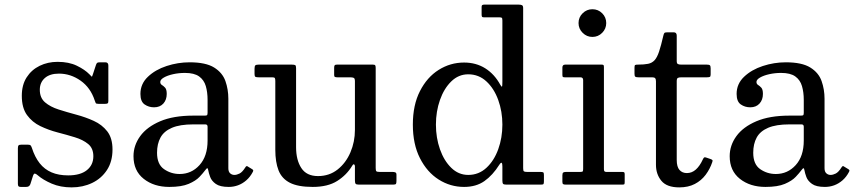

<svg xmlns="http://www.w3.org/2000/svg" viewBox="-20 -800 3701 832"><path d="M390.5 -364.5Q393 -357 394.8 -353.5Q396.5 -350 407 -350H435Q443.5 -350 446.5 -352.2Q449.5 -354.5 449.5 -362.5V-516Q449.5 -530 436.5 -530H414Q404.5 -530 401.5 -528Q398.5 -526 396 -519L383 -479.5Q379 -466 377.2 -468Q375.5 -470 367.5 -478Q347.5 -498.5 313 -515.2Q278.5 -532 229.5 -532Q187 -532 151.8 -514.8Q116.5 -497.5 95.5 -464.8Q74.5 -432 74.5 -385Q74.5 -332.5 97 -301.5Q119.5 -270.5 154.8 -253.5Q190 -236.5 229.5 -226.2Q269 -216 304.2 -205.2Q339.5 -194.5 362 -176Q384.5 -157.5 384.5 -123Q384.5 -85 356.2 -62.5Q328 -40 275.5 -40Q234 -40 203.5 -53Q173 -66 152 -92.5Q131 -119 118 -159.5Q116 -165.5 113.2 -169.2Q110.5 -173 102 -173H71.5Q63 -173 60.2 -169.8Q57.5 -166.5 57.5 -157.5V-3.5Q57.5 4 60 7Q62.5 10 70 10H93Q101 10 105.2 6.8Q109.5 3.5 111.5 -2L123 -38Q126.5 -48 131 -47.8Q135.5 -47.5 143.5 -40.5Q166.5 -20.5 204.2 -4.2Q242 12 290.5 12Q339 12 379.2 -7.2Q419.5 -26.5 443.5 -63.2Q467.5 -100 467.5 -152Q467.5 -201.5 444.8 -230.8Q422 -260 386.2 -276.2Q350.5 -292.5 310.2 -303.2Q270 -314 234 -325.5Q198 -337 175.2 -356.5Q152.5 -376 152.5 -411Q152.5 -442.5 174.2 -461.8Q196 -481 235.5 -481Q286 -481 329.2 -450.5Q372.5 -420 390.5 -364.5Z M558.5 -123Q558.5 -60 602.8 -25Q647 10 713.5 10Q766.5 10 797.5 -3.2Q828.5 -16.5 844.5 -33.5Q860.5 -50.5 868.5 -61.5Q875.5 -71 878.2 -71Q881 -71 882.5 -62Q884.5 -50 890.8 -33Q897 -16 915.2 -3Q933.5 10 971 10H971.5Q992 10 1011.2 3Q1030.5 -4 1047.2 -18.5Q1064 -33 1075.5 -55Q1078 -60 1077.2 -62.2Q1076.5 -64.5 1072.5 -67L1054.5 -78Q1051 -81 1048.2 -80Q1045.5 -79 1043 -74.5Q1030 -54 1018 -48Q1006 -42 995.5 -42Q985 -42 977.2 -49Q969.5 -56 969.5 -71V-372Q969.5 -412.5 956.8 -448.8Q944 -485 907.8 -507.5Q871.5 -530 801.5 -530Q751 -530 702 -514Q653 -498 620.8 -467.2Q588.5 -436.5 588.5 -393Q588.5 -360 606.5 -347.5Q624.5 -335 647.5 -335Q673 -335 687.8 -351.2Q702.5 -367.5 702.5 -393Q702.5 -412.5 695.5 -420Q688.5 -427.5 681.5 -431.8Q674.5 -436 674.5 -445Q674.5 -455 690 -464Q705.5 -473 730 -478.5Q754.5 -484 781.5 -484Q821.5 -484 842.8 -468.8Q864 -453.5 871.8 -427Q879.5 -400.5 879.5 -367V-312Q879.5 -303 877.2 -301Q875 -299 866.5 -299H817.5Q731.5 -299 674 -274.5Q616.5 -250 587.5 -210Q558.5 -170 558.5 -123ZM660.5 -138Q660.5 -176.5 675.5 -204Q690.5 -231.5 725 -246.2Q759.5 -261 817.5 -261H869.5Q879.5 -261 879.5 -251V-191Q879.5 -123 844.5 -84.5Q809.5 -46 758.5 -46Q721 -46 690.8 -67Q660.5 -88 660.5 -138Z M1173 -151Q1173 -97.5 1187 -61.8Q1201 -26 1236.2 -8Q1271.5 10 1335 10Q1400.5 10 1441.2 -15.8Q1482 -41.5 1506 -81.5Q1511.5 -90.5 1514.8 -87.5Q1518 -84.5 1518 -79.5V-19Q1518 -7.5 1521 -3.8Q1524 0 1535 0H1684Q1694 0 1696 -3.5Q1698 -7 1698 -17V-43Q1698 -51 1693 -53Q1688 -55 1681 -55H1625Q1613.5 -55 1610.8 -58Q1608 -61 1608 -72V-505Q1608 -513.5 1606 -516.8Q1604 -520 1596 -520H1440Q1432.5 -520 1430.2 -517Q1428 -514 1428 -506V-474.5Q1428 -468 1431.8 -466.5Q1435.5 -465 1442 -465H1497Q1508 -465 1513 -462.5Q1518 -460 1518 -448V-237Q1518 -185.5 1498.5 -139.8Q1479 -94 1443 -65.5Q1407 -37 1358 -37Q1308.5 -37 1285.8 -71.8Q1263 -106.5 1263 -162V-504.5Q1263 -515.5 1259.2 -517.8Q1255.5 -520 1244 -520H1101Q1090 -520 1086.5 -516.8Q1083 -513.5 1083 -502V-479Q1083 -469 1087 -467Q1091 -465 1101 -465H1160Q1169 -465 1171 -461.5Q1173 -458 1173 -448.5Z M1869 -260Q1869 -317 1886.5 -366.8Q1904 -416.5 1935.5 -447.2Q1967 -478 2009 -478Q2054.5 -478 2087.8 -447.2Q2121 -416.5 2139 -366.8Q2157 -317 2157 -260Q2157 -203 2139 -153.2Q2121 -103.5 2087.8 -72.8Q2054.5 -42 2009 -42Q1967 -42 1935.5 -72.8Q1904 -103.5 1886.5 -153.2Q1869 -203 1869 -260ZM1769 -260Q1769 -175 1799.8 -114.5Q1830.5 -54 1881 -22Q1931.5 10 1991 10Q2043 10 2079 -15.2Q2115 -40.5 2144 -86.5Q2151 -97 2154 -94.2Q2157 -91.5 2157 -78.5V-18Q2157 -7 2160 -3.5Q2163 0 2174 0H2324Q2333 0 2335 -2.5Q2337 -5 2337 -14.5V-42Q2337 -51.5 2333.8 -53.2Q2330.5 -55 2321 -55H2264.5Q2253.5 -55 2250.2 -57.5Q2247 -60 2247 -71V-765Q2247 -775 2242 -777.5Q2237 -780 2227.5 -780H2078.5Q2073 -780 2070 -778.2Q2067 -776.5 2067 -770.5V-737.5Q2067 -731 2068.5 -728Q2070 -725 2076 -725H2141Q2151 -725 2154 -723.2Q2157 -721.5 2157 -711.5V-446.5Q2157 -426.5 2155.2 -424.8Q2153.5 -423 2148 -432.5Q2123 -478.5 2083 -503.8Q2043 -529 1991 -529Q1931.5 -529 1881 -497.2Q1830.5 -465.5 1799.8 -405.2Q1769 -345 1769 -260Z M2487 -700Q2487 -675.5 2504.8 -657.8Q2522.5 -640 2547 -640Q2572 -640 2589.5 -657.8Q2607 -675.5 2607 -700Q2607 -725 2589.5 -742.5Q2572 -760 2547 -760Q2522.5 -760 2504.8 -742.5Q2487 -725 2487 -700ZM2495 -465Q2507 -465 2507 -453V-69Q2507 -61 2505.5 -58Q2504 -55 2495.5 -55H2433.5Q2424.5 -55 2420.8 -52.5Q2417 -50 2417 -40V-12Q2417 -4 2420.5 -2Q2424 0 2432.5 0H2677.5Q2684.5 0 2685.8 -2.5Q2687 -5 2687 -12V-45Q2687 -52 2684.5 -53.5Q2682 -55 2675 -55H2607.5Q2601.5 -55 2599.2 -57.8Q2597 -60.5 2597 -67V-509.5Q2597 -516 2595.2 -518Q2593.5 -520 2587.5 -520H2429Q2417 -520 2417 -507V-477Q2417 -469.5 2418.5 -467.2Q2420 -465 2427.5 -465Z M3066.5 -97.5Q3069 -104 3066.8 -106.5Q3064.5 -109 3058.5 -111L3042.5 -116.5Q3034.5 -119.5 3031.8 -118Q3029 -116.5 3025.5 -109Q3012.5 -80.5 2995.2 -65.2Q2978 -50 2956.5 -50Q2936.5 -50 2924.5 -63.5Q2912.5 -77 2912.5 -107V-448.5Q2912.5 -460 2917.5 -462.5Q2922.5 -465 2933 -465H3043Q3052 -465 3055.8 -466.8Q3059.5 -468.5 3059.5 -477.5V-503.5Q3059.5 -514 3056.2 -517Q3053 -520 3043 -520H2932Q2922.5 -520 2917.5 -522.5Q2912.5 -525 2912.5 -535.5V-645.5Q2912.5 -660 2899.5 -660H2872.5Q2861.5 -660 2859 -657Q2856.5 -654 2854.5 -645.5Q2844.5 -602 2836 -576.5Q2827.5 -551 2816.5 -539Q2805.5 -527 2788.5 -523.5Q2771.5 -520 2744.5 -520Q2735 -520 2732.2 -518.2Q2729.5 -516.5 2729.5 -507V-480Q2729.5 -470 2733 -467.5Q2736.5 -465 2747 -465H2806.5Q2815.5 -465 2819 -461Q2822.5 -457 2822.5 -448V-86Q2822.5 -45 2846 -16.5Q2869.5 12 2923.5 12Q2962.5 12 2990.8 -2.8Q3019 -17.5 3037.8 -42.5Q3056.5 -67.5 3066.5 -97.5Z M3142 -123Q3142 -60 3186.2 -25Q3230.5 10 3297 10Q3350 10 3381 -3.2Q3412 -16.5 3428 -33.5Q3444 -50.5 3452 -61.5Q3459 -71 3461.8 -71Q3464.5 -71 3466 -62Q3468 -50 3474.2 -33Q3480.5 -16 3498.8 -3Q3517 10 3554.5 10H3555Q3575.5 10 3594.8 3Q3614 -4 3630.8 -18.5Q3647.5 -33 3659 -55Q3661.5 -60 3660.8 -62.2Q3660 -64.5 3656 -67L3638 -78Q3634.5 -81 3631.8 -80Q3629 -79 3626.5 -74.5Q3613.5 -54 3601.5 -48Q3589.5 -42 3579 -42Q3568.5 -42 3560.8 -49Q3553 -56 3553 -71V-372Q3553 -412.5 3540.2 -448.8Q3527.5 -485 3491.2 -507.5Q3455 -530 3385 -530Q3334.5 -530 3285.5 -514Q3236.5 -498 3204.2 -467.2Q3172 -436.5 3172 -393Q3172 -360 3190 -347.5Q3208 -335 3231 -335Q3256.5 -335 3271.2 -351.2Q3286 -367.5 3286 -393Q3286 -412.5 3279 -420Q3272 -427.5 3265 -431.8Q3258 -436 3258 -445Q3258 -455 3273.5 -464Q3289 -473 3313.5 -478.5Q3338 -484 3365 -484Q3405 -484 3426.2 -468.8Q3447.5 -453.5 3455.2 -427Q3463 -400.5 3463 -367V-312Q3463 -303 3460.8 -301Q3458.5 -299 3450 -299H3401Q3315 -299 3257.5 -274.5Q3200 -250 3171 -210Q3142 -170 3142 -123ZM3244 -138Q3244 -176.5 3259 -204Q3274 -231.5 3308.5 -246.2Q3343 -261 3401 -261H3453Q3463 -261 3463 -251V-191Q3463 -123 3428 -84.5Q3393 -46 3342 -46Q3304.5 -46 3274.2 -67Q3244 -88 3244 -138Z"/></svg>

Font: Besley
Style: Regular
Weight: 400
Designer: Owen Earl
Foundry: indestructible type*
Version: Version 4.000